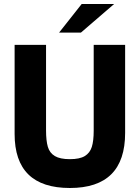

<svg xmlns="http://www.w3.org/2000/svg" viewBox="-20 -921 698 959"><path d="M53 -252V-697H210V-270Q210 -218 219 -187.5Q228 -157 254 -141.5Q280 -126 329 -126Q378 -126 403.5 -141.5Q429 -157 438.5 -187Q448 -217 448 -268V-697H605V-257Q605 18 329 18Q53 18 53 -252ZM388 -901H550L384 -758H275Z"/></svg>

Font: Hanken Grotesk Black
Style: Regular
Weight: 900
Designer: Alfredo Marco Pradil
Foundry: Hanken Design Co.
Version: Version 3.014